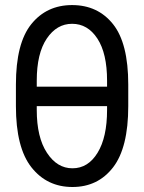

<svg xmlns="http://www.w3.org/2000/svg" viewBox="-20 -742 580 772"><path d="M271.3 9.9Q169 9.9 106.5 -69.1Q44 -148.1 44 -315.3V-402Q44 -568.2 105.8 -644.9Q167.6 -721.6 269.9 -721.6Q373.2 -721.6 434.5 -644.9Q495.7 -568.2 495.7 -402V-315.3Q495.7 -148.1 434.7 -69.1Q373.6 9.9 271.3 9.9ZM410.5 -393.5V-417.6Q410.5 -527.3 371.6 -586.8Q332.7 -646.3 269.9 -646.3Q208.1 -646.3 168 -586.8Q127.8 -527.3 127.8 -417.6V-393.5ZM271.3 -65.3Q334.2 -65.3 372.3 -127.7Q410.5 -190 410.5 -299.7V-315.3H127.8V-299.7Q127.8 -190 168.7 -127.7Q209.5 -65.3 271.3 -65.3Z"/></svg>

Font: Linik Sans
Style: Regular
Weight: 400
Designer: Rasmus Andersson (font), Marc Monis (original base), Kil Hyung-jin (Pretendard portions), Cristiano Sobral (main changes
Foundry: rsms
Version: Version 3.018;May 31, 2022;FontCreator 14.0.0.2814 64-bit; t